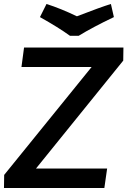

<svg xmlns="http://www.w3.org/2000/svg" viewBox="-56 -946 647 966"><path d="M469 0 483 -98H125L564 -641L565 -707H65L52 -609H405L-35 -66L-36 0ZM340 -766Q410 -809 517 -860L502 -926Q450 -910 331 -864Q250 -903 178 -926L145 -860Q238 -808 296 -766Z"/></svg>

Font: Brisa Sans Medium
Style: Italic
Weight: 600
Italic angle: -8°
Designer: Dalton Maag Ltd
Foundry: Dalton Maag Ltd
Version: Version 1.101;July 10, 2019;FontCreator 11.5.0.2425 64-bit